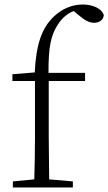

<svg xmlns="http://www.w3.org/2000/svg" viewBox="-20 -831 480 851"><path d="M131 0H303V-27L198 -36L196 -226V-472H357V-508H195C194 -626 207 -678 237 -723C254 -750 279 -772 307 -782L327 -765C355 -742 374 -730 397 -730C422 -730 439 -745 440 -764C431 -793 392 -811 347 -811C302 -811 257 -794 219 -758C165 -707 140 -634 134 -510L35 -502V-472H135V-226C135 -163 134 -99 132 -36L37 -27V0Z"/></svg>

Font: Noto Serif TC ExtraLight
Style: Regular
Weight: 200
Designer: Ryoko NISHIZUKA 西塚涼子 (kana & ideographs); Frank Grießhammer (Latin, Greek & Cyrillic); Wenlong ZHANG 张文龙 (bopomofo); San
Foundry: Adobe
Version: Version 2.001;hotconv 1.1.0;makeotfexe 2.6.0